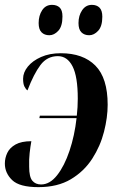

<svg xmlns="http://www.w3.org/2000/svg" viewBox="-41 -764 494 790"><path d="M121 -278 123 -288H275Q279 -323 279 -358Q279 -449 257.5 -491Q236 -533 197 -533Q153 -533 125.5 -496.5Q98 -460 72 -392Q65 -397 59.5 -408Q54 -419 54 -440Q54 -466 73.5 -490Q93 -514 128 -529.5Q163 -545 209 -545Q301 -545 351.5 -494Q402 -443 402 -333Q402 -281 387 -222Q372 -163 338.5 -111Q305 -59 250.5 -26.5Q196 6 117 6Q39 6 9 -23Q-21 -52 -21 -91Q-21 -114 -11 -135Q-1 -156 23 -169.5Q47 -183 88 -183Q84 -161 81 -134.5Q78 -108 79 -78Q79 -36 92 -20.5Q105 -5 128 -5Q164 -5 194 -43Q224 -81 245 -143.5Q266 -206 274 -278ZM326 -619Q306 -619 294 -631Q282 -643 282 -669Q282 -700 297 -722Q312 -744 337 -744Q357 -744 368.5 -732.5Q380 -721 380 -695Q380 -656 363 -637.5Q346 -619 326 -619ZM162 -619Q142 -619 130 -631Q118 -643 118 -669Q118 -700 132.5 -722Q147 -744 173 -744Q193 -744 204.5 -733Q216 -722 216 -696Q216 -656 199 -637.5Q182 -619 162 -619Z"/></svg>

Font: Noto Serif Display ExtraCondensed
Style: Bold Italic
Weight: 700
Width: 2
Italic angle: -12°
Designer: Monotype Design Team
Foundry: Monotype Imaging Inc.
Version: Version 2.009